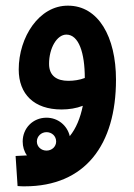

<svg xmlns="http://www.w3.org/2000/svg" viewBox="-20 -386 471 677"><path d="M67 271C281 271 389 124 389 -105C389 -256 327 -366 220 -366C118 -367 46 -255 46 -141C46 -54 100 0 197 0C223 0 249 -4 272 -13C263 31 248 67 226 94C217 56 184 29 144 29C96 29 60 66 60 113C60 131 65 148 75 162C62 163 49 163 35 164L42 270C53 271 59 271 67 271ZM153 -161C153 -217 181 -264 214 -264C258 -264 279 -199 279 -111C261 -104 240 -101 221 -101C181 -101 153 -118 153 -161ZM144 145C125 145 110 131 110 113C110 95 125 80 144 80C163 80 178 94 178 113C178 131 163 145 144 145Z"/></svg>

Font: Noto Sans Arabic Cond SemBd
Style: Regular
Weight: 600
Width: 3
Designer: Monotype Design Team, Nadine Chahine, Nizar Qandah and Khaled Hosny
Foundry: Monotype Imaging Inc.
Version: Version 2.012